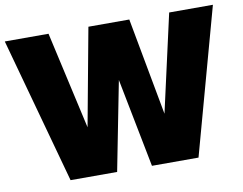

<svg xmlns="http://www.w3.org/2000/svg" viewBox="-80 -827 1184 934"><g transform="rotate(-10 512.0 -360.0)"><path d="M598 0H828L1026 -720H810L702 -239L613 -720H411L322 -239L214 -720H-2L196 0H426L512 -439Z"/></g></svg>

Font: Aspekta 900
Style: Regular
Weight: 900
Designer: Ivo Dolenc
Version: Version 2.000